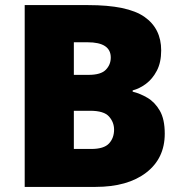

<svg xmlns="http://www.w3.org/2000/svg" viewBox="-20 -734 714 754"><path d="M326 -714Q481 -714 547 -668Q613 -622 613 -536Q613 -489 596 -456.5Q579 -424 553.5 -405Q528 -386 501 -379V-374Q530 -367 559 -350Q588 -333 607.5 -299.5Q627 -266 627 -209Q627 -112 554 -56Q481 0 355 0H77V-714ZM328 -440Q376 -440 395.5 -460Q415 -480 415 -508Q415 -568 324 -568H270V-440ZM270 -299V-149H338Q388 -149 408 -170.5Q428 -192 428 -225Q428 -254 408 -276.5Q388 -299 334 -299Z"/></svg>

Font: Noto Sans Telugu Black
Style: Regular
Weight: 900
Designer: Jelle Bosma - Monotype Design Team
Foundry: Monotype Imaging Inc.
Version: Version 2.005; ttfautohint (v1.8.4.7-5d5b)